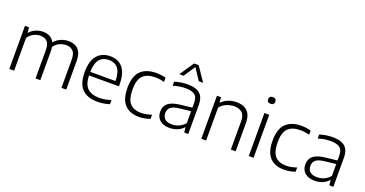

<svg xmlns="http://www.w3.org/2000/svg" viewBox="-38 -1535 4318 2271"><g transform="rotate(20 2121.5 -399.0)"><path d="M86 0V-541.5H137.5L142 -477.5H147Q180 -513 223 -531.2Q266 -549.5 313.5 -549.5Q361 -549.5 398 -530.8Q435 -512 455 -469Q496.5 -514 543.8 -531.8Q591 -549.5 634 -549.5Q683.5 -549.5 721.5 -530.5Q759.5 -511.5 781 -468.8Q802.5 -426 802.5 -355.5V0H742V-353Q742 -432.5 708.8 -463.8Q675.5 -495 623 -495Q586.5 -495 544.8 -477.8Q503 -460.5 471 -417Q476 -389 476 -356V0H416V-353Q416 -432.5 384.2 -463.8Q352.5 -495 300 -495Q260.5 -495 219 -475.8Q177.5 -456.5 146.5 -413V0Z M1196.5 9.5Q1070.5 9.5 1003.2 -57Q936 -123.5 936 -270.5Q936 -412 996 -480.8Q1056 -549.5 1159.5 -549.5Q1262 -549.5 1318.5 -480.8Q1375 -412 1375 -269.5V-249.5H998Q1001 -137.5 1053 -89.5Q1105 -41.5 1203 -41.5Q1236.5 -41.5 1272.2 -47.8Q1308 -54 1348 -66V-14.5Q1269.5 9.5 1196.5 9.5ZM1159 -502.5Q1085 -502.5 1042.8 -454.2Q1000.5 -406 998 -294.5H1315.5Q1313 -405.5 1272.8 -454Q1232.5 -502.5 1159 -502.5Z M1718.5 9.5Q1602 9.5 1538.8 -57.8Q1475.5 -125 1475.5 -270.5Q1475.5 -415.5 1543.5 -482.5Q1611.5 -549.5 1739.5 -549.5Q1769.5 -549.5 1800.2 -545.5Q1831 -541.5 1858 -533.5V-480.5Q1829.5 -488.5 1801.2 -492.5Q1773 -496.5 1743.5 -496.5Q1641 -496.5 1589.8 -445Q1538.5 -393.5 1538.5 -272.5Q1538.5 -148.5 1586.2 -96Q1634 -43.5 1725.5 -43.5Q1754 -43.5 1786.2 -49.2Q1818.5 -55 1858 -68.5V-15.5Q1790 9.5 1718.5 9.5Z M2105 8.5Q2025 8.5 1980.2 -30.2Q1935.5 -69 1935.5 -137Q1935.5 -205.5 1982.2 -243.8Q2029 -282 2133.5 -293.5L2278 -310V-362.5Q2278 -443.5 2238.8 -471Q2199.5 -498.5 2125 -498.5Q2091.5 -498.5 2050.8 -492.5Q2010 -486.5 1969 -472.5V-524Q2004 -536.5 2047.5 -543Q2091 -549.5 2130 -549.5Q2197.5 -549.5 2243.8 -532.2Q2290 -515 2314 -473.8Q2338 -432.5 2338 -360.5V0H2286.5L2281.5 -63H2277Q2248 -30 2202.5 -10.8Q2157 8.5 2105 8.5ZM1998 -141.5Q1998 -93.5 2027.2 -67Q2056.5 -40.5 2116.5 -40.5Q2160 -40.5 2202.2 -58.2Q2244.5 -76 2278 -115V-265L2136 -249Q2061.5 -240.5 2029.8 -214.2Q1998 -188 1998 -141.5ZM1996.5 -629 2118 -808H2175L2296.5 -629H2242L2146.5 -773.5L2051 -629Z M2502.5 0V-541.5H2554L2558.5 -478H2563.5Q2640 -549.5 2750 -549.5Q2805 -549.5 2846.5 -530.2Q2888 -511 2911.5 -468Q2935 -425 2935 -353.5V0H2874.5V-352Q2874.5 -431 2838.2 -463Q2802 -495 2739.5 -495Q2697 -495 2648.2 -477Q2599.5 -459 2563 -415.5V0Z M3100 0V-541.5H3160.5V0ZM3130.5 -669Q3085 -669 3085 -710.5Q3085 -730 3097 -741.5Q3109 -753 3130.5 -753Q3152 -753 3164 -741.5Q3176 -730 3176 -710.5Q3176 -669 3130.5 -669Z M3545 9.5Q3428.5 9.5 3365.2 -57.8Q3302 -125 3302 -270.5Q3302 -415.5 3370 -482.5Q3438 -549.5 3566 -549.5Q3596 -549.5 3626.8 -545.5Q3657.5 -541.5 3684.5 -533.5V-480.5Q3656 -488.5 3627.8 -492.5Q3599.5 -496.5 3570 -496.5Q3467.5 -496.5 3416.2 -445Q3365 -393.5 3365 -272.5Q3365 -148.5 3412.8 -96Q3460.5 -43.5 3552 -43.5Q3580.5 -43.5 3612.8 -49.2Q3645 -55 3684.5 -68.5V-15.5Q3616.5 9.5 3545 9.5Z M3931.5 8.5Q3851.5 8.5 3806.8 -30.2Q3762 -69 3762 -137Q3762 -205.5 3808.8 -243.8Q3855.5 -282 3960 -293.5L4104.5 -310V-362.5Q4104.5 -443.5 4065.2 -471Q4026 -498.5 3951.5 -498.5Q3918 -498.5 3877.2 -492.5Q3836.5 -486.5 3795.5 -472.5V-524Q3830.5 -536.5 3874 -543Q3917.5 -549.5 3956.5 -549.5Q4024 -549.5 4070.2 -532.2Q4116.5 -515 4140.5 -473.8Q4164.5 -432.5 4164.5 -360.5V0H4113L4108 -63H4103.5Q4074.5 -30 4029 -10.8Q3983.5 8.5 3931.5 8.5ZM3824.5 -141.5Q3824.5 -93.5 3853.8 -67Q3883 -40.5 3943 -40.5Q3986.5 -40.5 4028.8 -58.2Q4071 -76 4104.5 -115V-265L3962.5 -249Q3888 -240.5 3856.2 -214.2Q3824.5 -188 3824.5 -141.5Z"/></g></svg>

Font: Encode Sans SemiExpanded SemiExpanded Light
Style: Regular
Weight: 300
Width: 6
Designer: Multiple Designers
Foundry: Impallari Type
Version: Version 3.000; ttfautohint (v1.8.3) -l 8 -r 50 -G 200 -x 14 